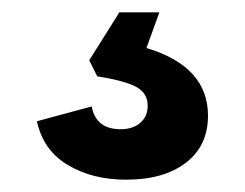

<svg xmlns="http://www.w3.org/2000/svg" viewBox="-20 -39 398 312"><path d="M185 253Q130 253 90 229Q50 205 40 158L129 134Q136 171 176 171Q196 171 208 160.5Q220 150 220 133Q220 112 201 102Q182 92 138 85L125 59L174 -19H239L218 39Q318 69 318 149Q318 198 282 225.5Q246 253 185 253Z"/></svg>

Font: Mona Sans
Style: Bold
Weight: 700
Designer: Deni Anggara
Foundry: GitHub
Version: Version 2.000;Glyphs 3.2.3 (3260)